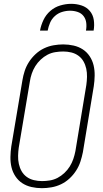

<svg xmlns="http://www.w3.org/2000/svg" viewBox="-20 -975 540 1003"><path d="M199 8Q171 8 144.5 2Q118 -4 96.5 -18Q75 -32 60.5 -54Q46 -76 40 -101.5Q34 -127 34.5 -155Q35 -183 39 -210L97 -555Q101 -580 109 -604.5Q117 -629 131.5 -651.5Q146 -674 166 -692.5Q186 -711 210 -722.5Q234 -734 260 -738.5Q286 -743 310 -743Q338 -743 364.5 -737Q391 -731 412.5 -717Q434 -703 448.5 -681Q463 -659 469 -633.5Q475 -608 474.5 -580Q474 -552 470 -525L413 -180Q408 -155 400 -130.5Q392 -106 377.5 -83.5Q363 -61 343 -42.5Q323 -24 299 -12.5Q275 -1 249 3.5Q223 8 199 8ZM200 -29Q220 -29 241 -32.5Q262 -36 281 -46Q300 -56 316.5 -71.5Q333 -87 344.5 -105.5Q356 -124 363 -144.5Q370 -165 374 -186L431 -531Q434 -552 434.5 -574Q435 -596 430.5 -616.5Q426 -637 416 -654.5Q406 -672 389.5 -684Q373 -696 352.5 -701Q332 -706 310 -706Q290 -706 268.5 -702.5Q247 -699 228 -689Q209 -679 192.5 -663.5Q176 -648 164.5 -629.5Q153 -611 146 -590.5Q139 -570 136 -549L78 -204Q75 -183 74.5 -161Q74 -139 78.5 -118.5Q83 -98 93 -80.5Q103 -63 119.5 -51Q136 -39 157 -34Q178 -29 200 -29ZM189 -815Q194 -843 207 -870.5Q220 -898 243 -918Q266 -938 295 -946.5Q324 -955 352 -955Q380 -955 406 -946.5Q432 -938 449 -918Q466 -898 470 -870.5Q474 -843 469 -815H429Q433 -836 430.5 -856Q428 -876 416.5 -891Q405 -906 386 -912.5Q367 -919 346 -919Q325 -919 304 -912.5Q283 -906 266.5 -891Q250 -876 241.5 -856Q233 -836 229 -815Z"/></svg>

Font: Iosevka Term Curly Extralight
Style: Italic
Weight: 200
Italic angle: -9°
Designer: Belleve Invis
Foundry: Belleve Invis
Version: Version 32.3.0